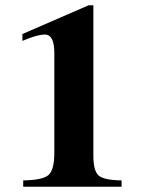

<svg xmlns="http://www.w3.org/2000/svg" viewBox="-20 -708 540 728"><path d="M441 0H68V-24Q142 -25 164 -44.5Q186 -64 186 -129V-507Q186 -577 150 -577Q126 -577 85 -561L65 -553V-579L316 -688H334V-118Q334 -61 353.5 -43Q373 -25 441 -24Z"/></svg>

Font: STIX MathJax Main
Style: Bold
Weight: 700
Designer: MicroPress Inc., with final additions and corrections provided by Coen Hoffman, Elsevier (retired)
Version: Version 1.1.1